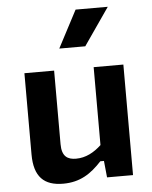

<svg xmlns="http://www.w3.org/2000/svg" viewBox="-57 -865 733 924"><g transform="rotate(-5 310.0 -403.0)"><path d="M71 -534V-141.5C71 -33 119 12 211 12C292.5 12 346 -23.5 398 -80H415.5L423.5 0H549V-534H405.5V-157.5C370 -124.5 330 -102.5 283 -102.5C242.5 -102.5 214.5 -118.5 214.5 -178.5V-534ZM248.5 -637.5 343 -817.5H498.5L374 -637.5Z"/></g></svg>

Font: Monaspace Neon
Style: Bold
Weight: 700
Designer: Riley Cran & the Lettermatic Team
Foundry: Lettermatic
Version: Version 1.200 (Monaspace Neon)